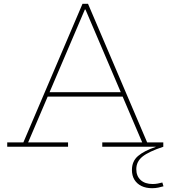

<svg xmlns="http://www.w3.org/2000/svg" viewBox="-20 -772 897 1010"><path d="M635 -287V-264H223V-287ZM754 -23H839V0H518V-23H728L424 -735L442 -722H415L432 -735L128 -23H338V0H18V-23H103L414 -752H443ZM834 188 840 208Q827.5 211.5 812.5 214.8Q797.5 218 780 218Q748 218 724.2 206.5Q700.5 195 687.2 173.5Q674 152 674 122Q674 76 706.2 48.5Q738.5 21 799 1V-9L839 0Q762 25.5 729.5 51.8Q697 78 697 118Q697 154 719.8 175Q742.5 196 783 196Q797.5 196 810.2 193.5Q823 191 834 188Z"/></svg>

Font: Hepta Slab ExtraLight
Style: Regular
Weight: 200
Designer: Michael LaGattuta
Foundry: Michael LaGattuta
Version: Version 1.100